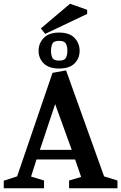

<svg xmlns="http://www.w3.org/2000/svg" viewBox="-25 -1000 644 1020"><path d="M-5 0V-40L66 -63L254 -613L326 -626L528 -63L599 -41V0H342V-41L406 -60L374 -153H169L140 -62L209 -41V0ZM187 -204H356L268 -447ZM289 -636Q235 -636 207.5 -663Q180 -690 180 -730Q180 -770 207.5 -798.5Q235 -827 289 -827Q344 -827 371 -798.5Q398 -770 398 -730Q398 -690 371 -663Q344 -636 289 -636ZM289 -678Q318 -678 325.5 -693.5Q333 -709 333 -730Q333 -751 325.5 -767Q318 -783 289 -783Q260 -783 253 -767Q246 -751 246 -730Q246 -709 253 -693.5Q260 -678 289 -678ZM215 -820 192 -849 347 -980 438 -948V-926Z"/></svg>

Font: Manuale SemiBold
Style: Regular
Weight: 600
Version: Version 1.002